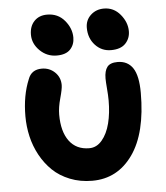

<svg xmlns="http://www.w3.org/2000/svg" viewBox="-54 -850 744 863"><g transform="rotate(-5 318.0 -418.5)"><path d="M462.9 -612.8Q420.4 -612.8 391.6 -644Q362.8 -675.3 362.8 -722.2Q362.8 -756.8 387 -779.3Q411.1 -801.8 446.8 -801.8Q491.2 -801.8 520.5 -766.4Q549.8 -731 549.8 -690.9Q549.8 -658.2 528.3 -635.5Q506.8 -612.8 462.9 -612.8ZM217.8 -609.9Q173.8 -609.9 141.8 -641.1Q109.9 -672.4 109.9 -712.9Q109.9 -751 131.6 -773.9Q153.3 -796.9 189.9 -796.9Q238.8 -796.9 268.8 -761.2Q298.8 -725.6 298.8 -684.1Q298.8 -652.3 279.1 -631.1Q259.3 -609.9 217.8 -609.9ZM328.1 -35.2Q273.4 -35.2 227.5 -53.5Q181.6 -71.8 149.9 -102.3Q118.2 -132.8 95.9 -173.6Q73.7 -214.4 63.5 -259Q53.2 -303.7 53.2 -350.1Q53.2 -443.8 83 -515.1Q98.1 -557.1 145 -557.1Q179.7 -557.1 203.9 -533.9Q228 -510.7 228 -476.1Q228 -458.5 216.6 -417.7Q205.1 -377 205.1 -344.2Q205.1 -267.6 236.8 -224.9Q268.6 -182.1 327.1 -182.1Q360.4 -182.1 384.5 -210.7Q408.7 -239.3 420.4 -285.2Q432.1 -331.1 432.1 -388.2Q432.1 -411.6 429.4 -442.4Q426.8 -473.1 426.8 -487.8Q426.8 -522.5 440.2 -539.8Q453.6 -557.1 486.8 -557.1Q532.2 -557.1 555.7 -522.2Q579.1 -487.3 579.1 -410.2Q579.1 -228.5 510.5 -131.8Q441.9 -35.2 328.1 -35.2Z"/></g></svg>

Font: Shantell Sans Bouncy
Style: Bold
Weight: 700
Designer: Stephen Nixon, Anya Danilova, Shantell Martin
Foundry: Arrow Type
Version: Version 1.006;[9816181b4]